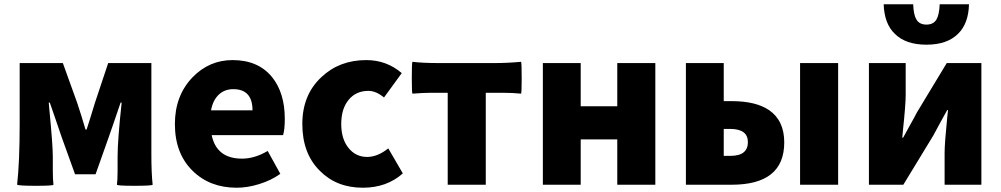

<svg xmlns="http://www.w3.org/2000/svg" viewBox="-20 -864 4681 898"><path d="M148 5Q69 5 60 0Q72 -107 72 -284V-569H274L341 -383Q348 -361 361 -321Q374 -279 380 -258H385Q390 -275 401 -308Q416 -356 424 -383L486 -569H688V-284V-142Q688 -53 694 0Q690 5 609 5Q529 5 527 0Q530 -24 530 -66V-132Q530 -208 549 -384H544Q535 -356 513 -293Q495 -243 488 -221L427 -49H331L269 -221Q261 -246 241 -303Q221 -360 213 -384H208Q209 -374 211 -350Q227 -184 227 -132V-66Q227 -24 230 0Q228 5 148 5Z M1087 14Q961 14 881 -65Q798 -146 798 -284Q798 -417 881 -503Q959 -583 1068 -583Q1187 -583 1252 -504Q1312 -430 1312 -308Q1312 -258 1304 -232H1137H970Q993 -122 1112 -122Q1171 -122 1232 -158L1291 -51Q1248 -20 1192 -3Q1138 14 1087 14ZM967 -348H1064H1161Q1161 -447 1071 -447Q1032 -447 1005 -423Q976 -397 967 -348Z M1677 14Q1554 14 1476 -65Q1394 -146 1394 -284Q1394 -421 1484 -504Q1568 -583 1693 -583Q1788 -583 1859 -522L1776 -408Q1739 -439 1703 -439Q1645 -439 1610.5 -397Q1576 -355 1576 -284Q1576 -214 1610 -172Q1644 -130 1697 -130Q1746 -130 1796 -170L1864 -53Q1789 14 1677 14Z M2074 0V-430H1991Q1963 -430 1909 -426Q1906 -429 1906 -500Q1906 -571 1909 -575Q1956 -569 2036 -569H2163H2290Q2354 -569 2417 -575Q2420 -571 2420 -500Q2420 -429 2417 -426Q2377 -430 2335 -430H2252V0Z M2519 0V-569H2696V-367H2867V-569H3045V-284V0H2867V-212H2696V0Z M3188 0V-284V-569H3365V-391H3402Q3515 -391 3577 -349Q3648 -300 3648 -198Q3648 0 3402 0ZM3722 0V-569H3900V-284V0ZM3365 -135H3395Q3438 -135 3458 -151.5Q3478 -168 3478 -199Q3478 -261 3395 -261H3365Z M4044 0V-569H4216V-421Q4216 -374 4203 -253Q4201 -231 4200 -220H4204Q4212 -235 4233 -273Q4260 -321 4269 -339L4408 -569H4570V-284V0H4398V-148Q4398 -194 4410 -312Q4413 -337 4414 -349H4410Q4401 -333 4378 -291Q4354 -246 4345 -230L4205 0ZM4313 -655Q4216 -655 4165 -706Q4116 -753 4113 -844H4251Q4253 -794 4266 -773Q4280 -749 4313 -749Q4346 -749 4360 -773Q4373 -795 4375 -844H4512Q4510 -754 4461 -706Q4410 -655 4313 -655Z"/></svg>

Font: GenSekiGothic TW H
Style: Regular
Weight: 900
Version: Version 1.501;PS 1;hotconv 16.6.51;makeotf.lib2.5.65220